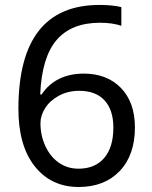

<svg xmlns="http://www.w3.org/2000/svg" viewBox="-20 -744 612 774"><path d="M469.2 -715.3V-640.1Q432.6 -652.3 383.3 -652.3Q267.6 -652.3 208 -582.5Q148.4 -512.7 142.1 -363.3H147.9Q174.8 -404.3 218 -425.8Q261.2 -447.3 317.4 -447.3Q411.6 -447.3 467.8 -389.2Q523.9 -331.1 523.9 -230Q523.9 -118.7 462.4 -54.4Q400.9 9.8 297.4 9.8Q186.5 9.8 120.4 -73.2Q54.2 -156.2 54.2 -305.2Q54.2 -514.6 136 -619.4Q217.8 -724.1 381.3 -724.1Q433.6 -724.1 469.2 -715.3ZM437 -230Q437 -300.3 401.6 -339.1Q366.2 -377.9 299.3 -377.9Q253.9 -377.9 217.5 -358.2Q181.2 -338.4 162.1 -308.3Q143.1 -278.3 143.1 -247.1Q143.1 -198.2 162.8 -155.3Q182.6 -112.3 217.3 -88.1Q252 -64 296.4 -64Q363.3 -64 400.1 -107.2Q437 -150.4 437 -230Z"/></svg>

Font: Droid Sans Tamil
Style: Regular
Weight: 400
Designer: Jelle Bosma
Foundry: Monotype Imaging Inc.
Version: Version 1.02